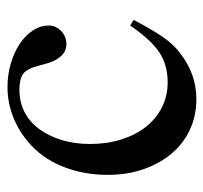

<svg xmlns="http://www.w3.org/2000/svg" viewBox="-36 -520 566 535"><g transform="rotate(-90 247.5 -253.0)"><path d="M459 -164.1Q445.3 -137.7 434.1 -118.7Q422.9 -99.6 412.6 -84.5Q402.3 -69.3 391.6 -57.6Q380.9 -45.9 368.2 -36.1Q309.6 10.7 238.3 10.7Q192.4 10.7 153.3 -7.3Q114.3 -25.4 86.4 -58.6Q58.6 -91.8 43 -136.7Q27.3 -181.6 27.3 -236.3Q27.3 -305.7 51.3 -363.8Q75.2 -421.9 120.1 -459Q154.3 -487.3 192.9 -501.5Q231.4 -515.6 271.5 -515.6Q306.6 -515.6 337.9 -506.3Q369.1 -497.1 392.6 -481.4Q416 -465.8 429.7 -444.8Q443.4 -423.8 443.4 -400.4Q443.4 -380.9 428.2 -366.2Q413.1 -351.6 391.6 -351.6Q372.1 -351.6 358.4 -366.2Q344.7 -380.9 337.9 -405.3L331.1 -429.7Q323.2 -460.9 309.1 -471.7Q294.9 -482.4 264.6 -482.4Q230.5 -482.4 202.6 -468.3Q174.8 -454.1 155.3 -427.7Q135.7 -401.4 124.5 -365.2Q113.3 -329.1 113.3 -285.2Q113.3 -238.3 126 -198.2Q138.7 -158.2 161.1 -129.9Q183.6 -101.6 215.3 -85.4Q247.1 -69.3 285.2 -69.3Q333 -69.3 368.2 -92.3Q403.3 -115.2 443.4 -173.8Z"/></g></svg>

Font: BabelStone Tibetan Slim
Style: Regular
Weight: 400
Designer: Christopher J. Fynn
Foundry: BabelStone
Version: Version 10.011 October 1, 2023